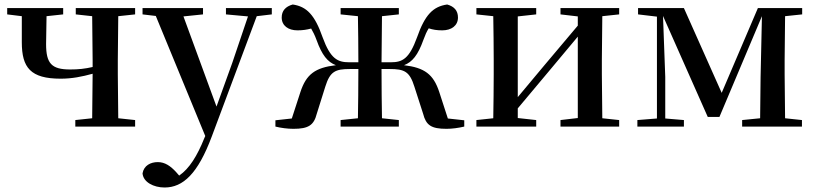

<svg xmlns="http://www.w3.org/2000/svg" viewBox="-20 -563 3627 854"><path d="M317 -499 390 -491 392 -296V-265C358 -257 328 -254 292 -254C209 -254 185 -281 185 -367L187 -491L261 -499V-527H12V-499L77 -491V-375C77 -262 116 -213 250 -213C300 -213 345 -222 392 -235L390 -37L315 -29V0H581V-29L506 -37L504 -232V-296L506 -491L581 -499V-527H317Z M985 -499 1083 -490 1013 -283 943 -89 796 -490 883 -499V-527H614V-499L673 -492L893 42L889 51C857 131 822 187 777 218L763 202C739 176 714 158 682 158C650 158 620 173 614 208C617 247 663 271 712 271C794 271 860 210 922 44L1122 -491L1189 -499V-527H985Z M1495 -499 1572 -491C1573 -436 1574 -353 1574 -286H1533C1482 -286 1450 -301 1415 -397C1380 -497 1344 -534 1282 -543C1250 -534 1233 -515 1233 -485C1233 -449 1262 -428 1303 -428C1326 -428 1345 -431 1364 -436C1372 -422 1380 -407 1388 -385C1412 -318 1437 -287 1474 -273C1382 -262 1342 -233 1316 -153L1278 -36L1205 -28V0C1229 6 1259 10 1285 10C1352 10 1376 -6 1389 -57L1427 -178C1448 -245 1471 -256 1537 -256H1574C1574 -178 1573 -93 1572 -37L1495 -29V0H1754V-29L1679 -37C1678 -93 1677 -178 1677 -256H1713C1779 -256 1802 -245 1823 -178L1862 -57C1875 -6 1898 10 1966 10C1991 10 2020 6 2045 0V-28L1972 -36L1934 -153C1908 -233 1868 -262 1777 -273C1814 -287 1839 -318 1863 -385C1871 -407 1878 -423 1887 -437C1905 -431 1923 -428 1947 -428C1988 -428 2017 -449 2017 -485C2017 -515 2001 -534 1969 -543C1906 -534 1870 -497 1835 -397C1800 -301 1770 -286 1718 -286H1677L1679 -491L1754 -499V-527H1495Z M2473 -499 2550 -490V-449L2400 -271L2283 -131V-490L2365 -499V-527H2099V-499L2174 -491C2175 -435 2176 -351 2176 -296V-232C2176 -177 2175 -93 2174 -37L2099 -29V0H2365V-29L2283 -38V-81L2428 -254L2550 -400V-38L2473 -29V0H2734V-29L2659 -37L2657 -232V-296L2659 -491L2734 -499V-527H2473Z M2902 0H3022V-29L2939 -36V-221L2929 -492L3128 -43H3180L3369 -491L3363 -219L3361 -37L3281 -29V0H3547V-29L3472 -37L3470 -232V-296L3472 -491L3548 -499V-527H3351L3190 -150L3022 -527H2818V-499L2902 -489V-36L2815 -29V0Z"/></svg>

Font: Noto Serif JP SemiBold
Style: Regular
Weight: 600
Designer: Ryoko NISHIZUKA 西塚涼子 (kana & ideographs); Frank Grießhammer (Latin, Greek & Cyrillic); Wenlong ZHANG 张文龙 (bopomofo); San
Foundry: Adobe
Version: Version 2.001;hotconv 1.1.0;makeotfexe 2.6.0